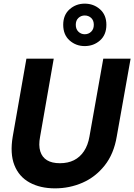

<svg xmlns="http://www.w3.org/2000/svg" viewBox="-20 -1022 737 1054"><path d="M282 12Q201 12 142.5 -20Q84 -52 59 -115.5Q34 -179 50 -273L125 -700H275L200 -271Q191 -224 201 -191.5Q211 -159 238 -142.5Q265 -126 309 -126Q353 -126 386 -142.5Q419 -159 441 -192Q463 -225 471 -272L547 -700H697L621 -273Q605 -177 554.5 -113.5Q504 -50 433 -19Q362 12 282 12ZM445 -769Q397 -769 362 -800Q327 -831 327 -886Q327 -940 362 -971Q397 -1002 445 -1002Q494 -1002 529 -971Q564 -940 564 -886Q564 -831 529 -800Q494 -769 445 -769ZM445 -834Q466 -834 480.5 -848Q495 -862 495 -886Q495 -910 480.5 -923.5Q466 -937 445 -937Q425 -937 410.5 -923.5Q396 -910 396 -886Q396 -862 410.5 -848Q425 -834 445 -834Z"/></svg>

Font: DM Sans 36pt Black
Style: Italic
Weight: 900
Italic angle: -10°
Designer: Colophon Foundry, Jonny Pinhorn
Foundry: Colophon Foundry
Version: Version 4.004;gftools[0.9.30]